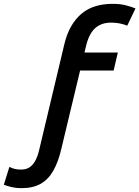

<svg xmlns="http://www.w3.org/2000/svg" viewBox="-175 -796 727 1002"><path d="M-64 186Q-91 186 -114 180.5Q-137 175 -155 168L-126 75Q-112 82 -98 85.5Q-84 89 -66 89Q-37 89 -18.5 75.5Q0 62 12 37.5Q24 13 31 -20L160 -562Q173 -618 196 -658Q219 -698 250.5 -724.5Q282 -751 323 -763.5Q364 -776 413 -776Q453 -776 483 -768Q513 -760 532 -752L489 -662Q470 -670 448.5 -674Q427 -678 405 -678Q370 -678 344.5 -665Q319 -652 302 -626Q285 -600 275 -560L266 -522H440L418 -428H243L146 -23Q130 47 104 93.5Q78 140 37.5 163Q-3 186 -64 186Z"/></svg>

Font: Ubuntu Sans SemiBold
Style: Italic
Weight: 600
Italic angle: -13.5°
Designer: Dalton Maag Ltd
Foundry: Dalton Maag Ltd
Version: Version 1.006